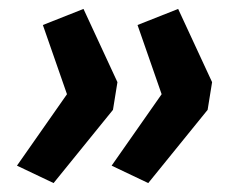

<svg xmlns="http://www.w3.org/2000/svg" viewBox="-20 -483 543 430"><path d="M100 -73 18 -112 130 -272 76 -427 167 -463 243 -299 233 -237ZM312 -73 230 -112 342 -272 288 -427 379 -463 455 -299 445 -237Z"/></svg>

Font: Nunito Sans 10pt
Style: Bold Italic
Weight: 700
Italic angle: -9°
Designer: Vernon Adams
Foundry: Vernon Adams
Version: Version 3.101;gftools[0.9.27]